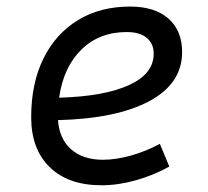

<svg xmlns="http://www.w3.org/2000/svg" viewBox="-20 -547 626 577"><path d="M289.6 -66.9Q328.6 -66.9 373.8 -79.6Q418.9 -92.3 460.4 -114.7L488.8 -46.4Q441.4 -20 387.9 -5.1Q334.5 9.8 285.2 9.8Q185.5 9.8 129.6 -44.4Q73.7 -98.6 73.7 -194.8Q73.7 -296.4 110.4 -370.8Q147 -445.3 213.9 -486.3Q280.8 -527.3 371.1 -527.3Q444.8 -527.3 486.1 -491.2Q527.3 -455.1 527.3 -390.6Q527.3 -295.9 429 -243.2Q330.6 -190.4 154.3 -186Q158.2 -129.9 193.6 -98.4Q229 -66.9 289.6 -66.9ZM157.7 -253.4Q293.5 -257.3 367.7 -291.3Q441.9 -325.2 441.9 -385.7Q441.9 -416 420.9 -433.3Q399.9 -450.7 360.8 -450.7Q278.3 -450.7 224.4 -397.7Q170.4 -344.7 157.7 -253.4Z"/></svg>

Font: CaskaydiaCove NFP SemiLight
Style: Italic
Weight: 350
Italic angle: -10°
Designer: Aaron Bell
Foundry: Saja Typeworks
Version: Version 2111.001; VTT 6.35;Nerd Fonts 3.1.1